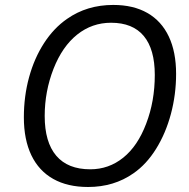

<svg xmlns="http://www.w3.org/2000/svg" viewBox="-20 -744 760 774"><path d="M76.2 -271Q76.2 -356 97.2 -432.6Q118.2 -509.3 157.5 -570.1Q196.8 -630.9 250.5 -668Q330.6 -724.1 436.5 -724.1Q517.6 -724.1 574.2 -691.7Q630.9 -659.2 660.4 -596.9Q689.9 -534.7 689.9 -446.3Q689.9 -362.8 668.9 -284.4Q647.9 -206.1 609.1 -143.8Q570.3 -81.5 518.1 -45.4Q439.5 9.8 335 9.8Q252.4 9.8 194.6 -22.7Q136.7 -55.2 106.4 -118.2Q76.2 -181.2 76.2 -271ZM569.3 -245.6Q604 -335.9 604 -441.9Q604 -545.4 559.6 -598.9Q515.1 -652.3 427.7 -652.3Q351.1 -652.3 291.3 -604.7Q231.4 -557.1 195.8 -466.8Q160.2 -375.5 160.2 -276.4Q160.2 -170.9 206.8 -116.2Q253.4 -61.5 343.8 -61.5Q418.5 -61.5 476.8 -108.4Q535.2 -155.3 569.3 -245.6Z"/></svg>

Font: Viking Open Sans
Style: Italic
Weight: 400
Italic angle: -12°
Foundry: Ascender Corporation
Version: Version 2.000